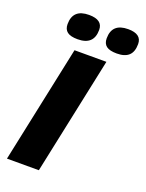

<svg xmlns="http://www.w3.org/2000/svg" viewBox="-170 -1014 836 1097"><g transform="rotate(20 248.0 -466.0)"><path d="M15.1 0 166 -713.9H359.9L209 0ZM77.6 -840.8Q77.6 -932.1 175.8 -932.1Q258.8 -932.1 258.8 -871.1Q258.8 -778.8 160.6 -778.8Q117.7 -778.8 97.7 -793.9Q77.6 -809.1 77.6 -840.8ZM315.4 -840.8Q315.4 -932.1 413.6 -932.1Q495.6 -932.1 495.6 -871.1Q495.6 -823.7 471.4 -801.3Q447.3 -778.8 398.4 -778.8Q355.5 -778.8 335.4 -793.9Q315.4 -809.1 315.4 -840.8Z"/></g></svg>

Font: Open Sans Extrabold
Style: Italic
Weight: 800
Italic angle: -12°
Foundry: Ascender Corporation
Version: Version 1.10